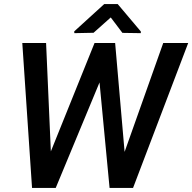

<svg xmlns="http://www.w3.org/2000/svg" viewBox="-20 -922 943 942"><path d="M557.6 -901.9H491.2L344.2 -768.1L344.7 -759.3L439 -761.2L523.4 -836.4L580.6 -760.7L670.9 -759.3V-767.6ZM544.9 -710.9H443.8L229.5 -179.2L206.1 -710.9H89.4L137.2 0H253.4L468.3 -517.6L517.6 0H632.8L903.3 -710.9H780.8L591.3 -176.8Z"/></svg>

Font: Roboto Medium
Style: Italic
Weight: 500
Italic angle: -12°
Designer: Google
Version: Version 2.137; 2017